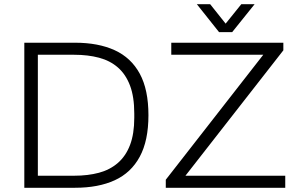

<svg xmlns="http://www.w3.org/2000/svg" viewBox="-20 -888 1406 908"><path d="M95 0V-686H335Q445 -686 522.5 -650.5Q600 -615 641 -539.5Q682 -464 682 -343Q682 -223 641 -147Q600 -71 522.5 -35.5Q445 0 335 0ZM159 -57H331Q396 -57 448 -71Q500 -85 537.5 -117.5Q575 -150 595 -202.5Q615 -255 615 -331V-351Q615 -430 595 -483Q575 -536 538 -568.5Q501 -601 448.5 -615Q396 -629 331 -629H159ZM764 0V-38L1225 -629H790V-686H1320V-650L857 -57H1329V0ZM911 -868H974L1064 -755H1030L1121 -868H1184L1078 -736H1016Z"/></svg>

Font: Archivo SemiBold ExtraLight
Style: Regular
Weight: 250
Version: Version 2.001